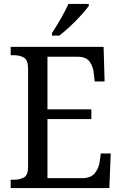

<svg xmlns="http://www.w3.org/2000/svg" viewBox="-20 -951 618 971"><path d="M34 0V-42H49Q80 -42 101 -53.5Q122 -65 122 -108V-601Q122 -648 100.5 -660Q79 -672 49 -672H34V-714H504L509 -539H459L454 -582Q451 -615 433 -639.5Q415 -664 373 -664H220V-398H442V-349H220V-50H395Q439 -50 459 -74.5Q479 -99 484 -132L490 -175H540L533 0ZM243 -784Q264 -816 287.5 -856.5Q311 -897 326 -931H429V-921Q417 -904 391.5 -875.5Q366 -847 335.5 -818.5Q305 -790 280 -771H243Z"/></svg>

Font: Noto Serif Tamil SemiCondensed
Style: Regular
Weight: 400
Width: 4
Designer: Indian Type Foundry, Tom Grace, and the Monotype Design Team
Foundry: Monotype Imaging Inc.
Version: Version 2.004; ttfautohint (v1.8.4.7-5d5b)